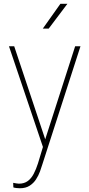

<svg xmlns="http://www.w3.org/2000/svg" viewBox="-20 -770 463 1003"><path d="M218.8 -50.3 372.6 -528.3H400.4L201.7 87.4Q196.8 104 189 125.5Q181.2 147 168.2 167Q155.3 187 134.8 200.2Q114.3 213.4 83.5 213.4Q76.2 213.4 65.4 212.2Q54.7 210.9 49.8 209L48.8 185.1Q54.7 186.5 64.9 188Q75.2 189.5 78.6 189.5Q106.4 189.5 125 175.8Q143.6 162.1 156 138.2Q168.5 114.3 178.2 84ZM54.2 -528.3 220.7 -28.8 228.5 -4.4 208.5 10.3 26.9 -528.3ZM203.6 -620.6 295.4 -750H332L234.4 -620.6Z"/></svg>

Font: Roboto Condensed Thin
Style: Regular
Weight: 250
Width: 3
Designer: Christian Robertson
Foundry: Google
Version: Version 3.009; 2024